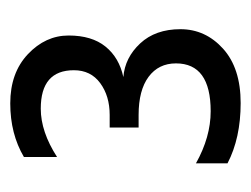

<svg xmlns="http://www.w3.org/2000/svg" viewBox="-76 -790 478 365"><g transform="rotate(-90 162.5 -607.0)"><path d="M35 -413V-473Q85 -445 134 -445Q225 -445 225 -511Q225 -544 199.5 -563Q174 -582 127 -582H103V-637H127Q163 -637 187.5 -655Q212 -673 212 -705Q212 -768 139 -768Q95 -768 47 -737V-800Q91 -826 149 -826Q207 -826 242.5 -792.5Q278 -759 278 -715Q278 -671 257 -645Q236 -619 199 -611Q236 -608 263 -579Q290 -550 290 -502.5Q290 -455 253 -421.5Q216 -388 149.5 -388Q83 -388 35 -413Z"/></g></svg>

Font: Hind Jalandhar
Style: Regular
Weight: 400
Designer: Namrata Goyal
Foundry: Indian Type Foundry
Version: Version 0.702;PS 1.0;hotconv 1.0.81;makeotf.lib2.5.63406